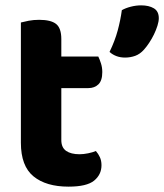

<svg xmlns="http://www.w3.org/2000/svg" viewBox="-20 -682 613 717"><path d="M209 -159Q209 -131 227 -118.5Q245 -106 277 -106Q292 -106 309 -109.5Q326 -113 338 -118Q347 -108 353 -95Q359 -82 359 -65Q359 -30 331.5 -7.5Q304 15 236 15Q152 15 105 -23.5Q58 -62 58 -149V-598Q69 -601 87 -604.5Q105 -608 126 -608Q170 -608 189.5 -592.5Q209 -577 209 -536V-471H347Q352 -461 357 -445.5Q362 -430 362 -413Q362 -381 347.5 -367Q333 -353 310 -353H209ZM518 -497Q503 -480 485 -473.5Q467 -467 447 -467Q413 -467 389 -488Q409 -529 419.5 -568Q430 -607 435 -644Q449 -652 468.5 -657Q488 -662 507 -662Q536 -662 554.5 -651Q573 -640 573 -614Q573 -602 568 -586Q563 -570 555 -553.5Q547 -537 537 -522Q527 -507 518 -497Z"/></svg>

Font: Baloo Paaji 2
Style: Bold
Weight: 700
Designer: Shuchita Grover, Noopur Datye and Ek Type
Foundry: Ek Type
Version: Version 1.640;hotconv 1.0.111;makeotfexe 2.5.65597; ttfautoh